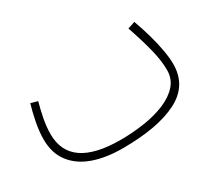

<svg xmlns="http://www.w3.org/2000/svg" viewBox="-83 -561 861 755"><g transform="rotate(-30 347.5 -183.0)"><path d="M290 21Q215 21 158.5 1Q102 -19 70 -60.5Q38 -102 38 -165Q38 -200 46 -241Q54 -282 64 -315L95 -306Q87 -278 79.5 -240.5Q72 -203 72 -169Q72 -12 300 -12Q355 -12 408 -20Q461 -28 503 -45.5Q545 -63 570 -91Q595 -119 595 -159Q595 -201 582 -253.5Q569 -306 545 -376L578 -387Q592 -349 603.5 -308.5Q615 -268 621.5 -231Q628 -194 628 -167Q628 -69 539 -24Q450 21 290 21Z"/></g></svg>

Font: Noto Sans Arabic UI XCn XLt
Style: Regular
Weight: 200
Width: 2
Designer: Monotype Design Team, Nadine Chahine and Nizar Qandah
Foundry: Monotype Imaging Inc.
Version: Version 2.010; ttfautohint (v1.8.4.7-5d5b)